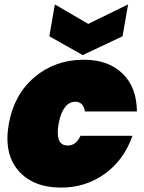

<svg xmlns="http://www.w3.org/2000/svg" viewBox="-20 -841 649 868"><path d="M359 -571Q469 -571 533.5 -509Q598 -447 599 -337H364Q357 -381 320 -381Q293 -381 273.5 -356Q254 -331 245 -282Q228 -183 286 -183Q324 -183 344 -227H579Q540 -117 453.5 -55Q367 7 257 7Q128 7 62 -71Q-4 -149 20 -282Q44 -415 137 -493Q230 -571 359 -571ZM379 -733 559 -821 534 -677 354 -592 203 -677 228 -821Z"/></svg>

Font: Poppins Black
Style: Italic
Weight: 900
Italic angle: -10°
Designer: Ninad Kale (Devanagari), Jonny Pinhorn (Latin)
Foundry: Indian Type Foundry
Version: Version 3.200;PS 1.000;hotconv 16.6.54;makeotf.lib2.5.65590